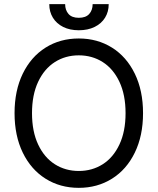

<svg xmlns="http://www.w3.org/2000/svg" viewBox="-20 -904 767 934"><path d="M363.3 9.8Q272.5 9.8 201.7 -34.7Q130.9 -79.1 90.8 -161.4Q50.8 -243.7 50.8 -353.5Q50.8 -463.4 90.8 -545.7Q130.9 -627.9 201.7 -672.4Q272.5 -716.8 363.3 -716.8Q453.6 -716.8 524.7 -672.4Q595.7 -627.9 635.7 -545.7Q675.8 -463.4 675.8 -353.5Q675.8 -243.7 635.7 -161.4Q595.7 -79.1 524.7 -34.7Q453.6 9.8 363.3 9.8ZM363.3 -634.8Q298.3 -634.8 246.8 -602.1Q195.3 -569.3 165.5 -505.9Q135.7 -442.4 135.7 -353.5Q135.7 -264.6 165.5 -201.2Q195.3 -137.7 246.8 -105Q298.3 -72.3 363.3 -72.3Q428.2 -72.3 479.7 -105Q531.2 -137.7 561 -201.2Q590.8 -264.6 590.8 -353.5Q590.8 -442.4 561 -505.9Q531.2 -569.3 479.7 -602.1Q428.2 -634.8 363.3 -634.8ZM363.3 -756.8Q319.8 -756.8 287.4 -772.9Q254.9 -789.1 237.3 -817.9Q219.7 -846.7 219.7 -883.8H296.9Q296.9 -855 313.2 -836.2Q329.6 -817.4 363.3 -817.4Q397.5 -817.4 414.1 -836.2Q430.7 -855 430.7 -883.8H508.8Q508.8 -846.7 491 -817.9Q473.1 -789.1 440.2 -772.9Q407.2 -756.8 363.3 -756.8Z"/></svg>

Font: Pretendard Std
Style: Regular
Weight: 400
Designer: Base glyphs from Inter by Rasmus Andersson; Hangeul glyphs from Noto Sans CJK(Source Han Sans) by Jang Soo-young and Kan
Foundry: Kil Hyung-jin
Version: Version 1.309